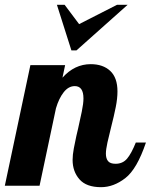

<svg xmlns="http://www.w3.org/2000/svg" viewBox="-58 -770 625 796"><path d="M178 -750 238 -561H259L471 -750H427L270 -670L210 -750ZM271.5 -26.5C290.5 -4.8 320.3 6 361 6C395.7 6 429.2 -6.5 461.5 -31.5C493.8 -56.5 522.3 -105.7 547 -179H505C493 -149 481 -126.8 469 -112.5C457 -98.2 441 -91 421 -91C406.3 -91 396 -94.7 390 -102C384 -109.3 381 -119.7 381 -133C381 -144.3 383.2 -159.8 387.5 -179.5C391.8 -199.2 396.7 -219.3 402 -240C410.7 -274 417.3 -302.8 422 -326.5C426.7 -350.2 429 -371.7 429 -391C429 -429 419 -457.3 399 -476C379 -494.7 352 -504 318 -504C273.3 -504 234.3 -485.3 201 -448L212 -500H68L-38 0H106L174 -321C182 -348.3 192.7 -370.5 206 -387.5C219.3 -404.5 234.7 -413 252 -413C276 -413 288 -396 288 -362C288 -348 285.7 -329.7 281 -307C276.3 -284.3 271.3 -261.3 266 -238C264.7 -233.3 262.2 -222.7 258.5 -206C254.8 -189.3 251.3 -172.2 248 -154.5C244.7 -136.8 243 -121 243 -107C243 -75 252.5 -48.2 271.5 -26.5Z"/></svg>

Font: DonutKreme
Style: Regular
Weight: 400
Designer: Impallari Type
Foundry: Impallari Type
Version: Version 2.100